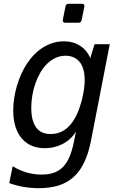

<svg xmlns="http://www.w3.org/2000/svg" viewBox="-20 -778 642 1013"><path d="M324.2 -658.2Q311 -658.2 311 -669.9Q311 -672.9 311.5 -674.3L325.7 -744.6Q327.6 -757.8 341.3 -757.8H412.1Q425.3 -757.8 425.3 -746.1Q425.3 -743.2 424.8 -741.7L410.6 -671.4Q407.7 -658.2 395 -658.2ZM184.6 214.8Q142.6 214.8 104 208Q65.4 201.2 28.8 188L46.9 99.1Q82.5 121.1 120.6 132.1Q158.7 143.1 199.7 143.1Q236.8 143.1 264.4 133.3Q292 123.5 312.3 103Q332.5 82.5 346.2 50.5Q359.9 18.6 369.1 -25.9L380.9 -83Q352.1 -39.1 308.8 -17.6Q265.6 3.9 216.3 3.9Q177.7 3.9 147 -9.3Q116.2 -22.5 94.5 -47.9Q72.8 -73.2 61.3 -110.4Q49.8 -147.5 49.8 -195.8Q49.8 -227.5 54.9 -260.7Q60.1 -293.9 69.6 -326.2Q79.1 -358.4 92.8 -388.7Q106.4 -418.9 124 -444.8Q142.1 -471.7 163.8 -493.2Q185.5 -514.6 210.2 -529.5Q234.9 -544.4 261.7 -552.2Q288.6 -560.1 316.4 -560.1Q365.7 -560.1 402.6 -536.4Q439.5 -512.7 456.1 -471.2L479 -544.9H559.1L460 -35.2Q447.3 29.3 425.3 76.4Q403.3 123.5 370.1 154.3Q336.9 185.1 291 200Q245.1 214.8 184.6 214.8ZM247.6 -70.8Q328.6 -70.8 376 -155.8Q387.7 -176.8 397 -202.1Q406.2 -227.5 412.8 -254.2Q419.4 -280.8 423.1 -306.9Q426.8 -333 426.8 -355.5Q426.8 -418.9 399.9 -451.4Q373 -483.9 325.7 -483.9Q297.9 -483.9 273.4 -472.7Q249 -461.4 229 -441.9Q209 -422.4 193.4 -395.8Q177.7 -369.1 167 -338.6Q156.2 -308.1 150.6 -275.1Q145 -242.2 145 -209.5Q145 -172.4 152.1 -146.2Q159.2 -120.1 172.4 -103.3Q185.5 -86.4 204.6 -78.6Q223.6 -70.8 247.6 -70.8Z"/></svg>

Font: Hack
Style: Italic
Weight: 400
Italic angle: -11°
Monospace: yes
Designer: Christopher Simpkins
Foundry: Christopher Simpkins
Version: Version 2.019; ttfautohint (v1.4.1) -l 4 -r 80 -G 350 -x 0 -